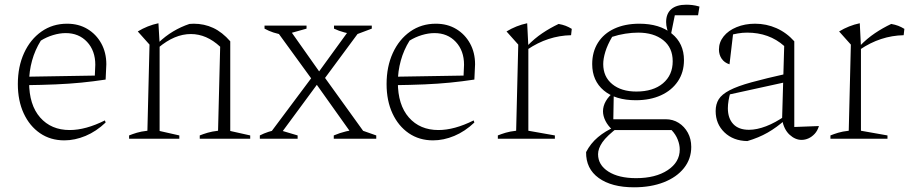

<svg xmlns="http://www.w3.org/2000/svg" viewBox="-20 -591 3894 818"><path d="M254 7Q195 7 150.5 -23.5Q106 -54 81 -108Q56 -162 56 -233Q56 -307 82.5 -365Q109 -423 156.5 -456.5Q204 -490 266 -490Q315 -490 352.5 -467.5Q390 -445 411.5 -406Q433 -367 433 -317L430 -252Q377 -244 326.5 -239Q276 -234 217.5 -231.5Q159 -229 83 -228V-264L384 -269L386 -315Q386 -375 351 -412.5Q316 -450 260 -450Q234 -450 206 -441.5Q178 -433 154 -418Q129 -378 116.5 -332.5Q104 -287 104 -241Q104 -144 151 -90.5Q198 -37 277 -37Q345 -37 427 -78L430 -69Q390 -31 344.5 -12Q299 7 254 7Z M530 0V-14Q545 -20 563 -25.5Q581 -31 608 -34L617 -401L567 -457Q608 -482 655 -492L660 -406V-33L744 -14V0ZM831 0V-14Q846 -20 864.5 -25.5Q883 -31 909 -34L918 -392L961 -415V-33L1046 -14V0ZM655 -388 654 -408Q684 -437 717.5 -457Q751 -477 787 -489Q792 -489 796.5 -489.5Q801 -490 805 -490Q850 -490 888.5 -472Q927 -454 961 -415L918 -392Q860 -446 793 -446Q724 -446 655 -388Z M1129 -10V-21L1318 -274H1354L1534 -24V-10H1486L1321 -242H1339L1168 -10ZM1087 0V-14Q1122 -32 1164 -39L1248 -14V0ZM1402 0V-14Q1428 -25 1455 -31.5Q1482 -38 1509 -40L1583 -14V0ZM1190 -442Q1165 -446 1145 -452.5Q1125 -459 1107 -469V-482H1286V-469ZM1316 -243 1159 -459V-472H1209L1348 -275H1331L1474 -472H1515V-462L1353 -243ZM1495 -443Q1470 -447 1447 -453Q1424 -459 1403 -469V-482H1564V-469Z M1825 7Q1766 7 1721.5 -23.5Q1677 -54 1652 -108Q1627 -162 1627 -233Q1627 -307 1653.5 -365Q1680 -423 1727.5 -456.5Q1775 -490 1837 -490Q1886 -490 1923.5 -467.5Q1961 -445 1982.5 -406Q2004 -367 2004 -317L2001 -252Q1948 -244 1897.5 -239Q1847 -234 1788.5 -231.5Q1730 -229 1654 -228V-264L1955 -269L1957 -315Q1957 -375 1922 -412.5Q1887 -450 1831 -450Q1805 -450 1777 -441.5Q1749 -433 1725 -418Q1700 -378 1687.5 -332.5Q1675 -287 1675 -241Q1675 -144 1722 -90.5Q1769 -37 1848 -37Q1916 -37 1998 -78L2001 -69Q1961 -31 1915.5 -12Q1870 7 1825 7Z M2413 -441Q2314 -439 2227 -380V-396Q2257 -427 2290.5 -449.5Q2324 -472 2360 -489Q2377 -486 2390 -481Q2403 -476 2416 -468ZM2101 0V-14Q2116 -20 2134 -25.5Q2152 -31 2179 -34L2188 -401L2138 -457Q2179 -482 2226 -492L2231 -393V-34L2344 -14V0Z M2681 207Q2586 207 2531 167.5Q2476 128 2477 57Q2496 20 2527.5 -6.5Q2559 -33 2599 -50H2615Q2565 -12 2546.5 15Q2528 42 2528 66Q2528 112 2572 140Q2616 168 2690 168Q2773 168 2824.5 134Q2876 100 2876 46Q2876 26 2867.5 4Q2859 -18 2841 -37H2590Q2570 -55 2559.5 -76Q2549 -97 2549 -117Q2549 -139 2561 -160Q2573 -181 2595 -198L2593 -83H2816Q2847 -83 2871.5 -67.5Q2896 -52 2910.5 -25.5Q2925 1 2925 35Q2925 86 2894 125Q2863 164 2808 185.5Q2753 207 2681 207ZM2689 -164Q2602 -164 2552.5 -205.5Q2503 -247 2503 -318Q2503 -370 2527.5 -409Q2552 -448 2597.5 -469Q2643 -490 2704 -490Q2790 -490 2842 -448Q2894 -406 2894 -335Q2894 -283 2868 -244.5Q2842 -206 2796 -185Q2750 -164 2689 -164ZM2691 -201Q2763 -201 2804.5 -236Q2846 -271 2846 -330Q2846 -388 2805.5 -420Q2765 -452 2699 -452Q2673 -452 2644 -447.5Q2615 -443 2588 -434Q2568 -400 2559 -370.5Q2550 -341 2550 -318Q2550 -264 2588.5 -232.5Q2627 -201 2691 -201ZM2832 -437Q2826 -453 2822 -468Q2818 -483 2818 -497Q2818 -533 2840 -552Q2862 -571 2904 -571Q2916 -571 2929.5 -569.5Q2943 -568 2960 -563L2954 -526H2855L2837 -437Z M3395 5Q3368 5 3344 -17Q3320 -39 3312 -81L3321 -395Q3257 -452 3163 -452Q3143 -452 3123 -448.5Q3103 -445 3082 -439L3104 -453L3088 -317Q3066 -324 3054.5 -341Q3043 -358 3043 -380Q3043 -411 3063 -436Q3083 -461 3118.5 -475.5Q3154 -490 3197 -490Q3245 -490 3288 -471Q3331 -452 3364 -415V-50L3469 -54Q3463 -34 3451 -21Q3439 -8 3424.5 -1.5Q3410 5 3395 5ZM3164 10Q3104 9 3066.5 -27Q3029 -63 3029 -118Q3029 -147 3042 -168Q3055 -189 3088.5 -206.5Q3122 -224 3182 -240.5Q3242 -257 3336 -278V-243L3076 -186L3092 -197Q3087 -181 3084 -163Q3081 -145 3081 -130Q3081 -87 3104 -62.5Q3127 -38 3171 -38Q3204 -38 3243.5 -53Q3283 -68 3326 -98V-81Q3289 -48 3250.5 -26Q3212 -4 3164 10Z M3830 -441Q3731 -439 3644 -380V-396Q3674 -427 3707.5 -449.5Q3741 -472 3777 -489Q3794 -486 3807 -481Q3820 -476 3833 -468ZM3518 0V-14Q3533 -20 3551 -25.5Q3569 -31 3596 -34L3605 -401L3555 -457Q3596 -482 3643 -492L3648 -393V-34L3761 -14V0Z"/></svg>

Font: Piazzolla Thin Thin
Style: Regular
Weight: 250
Version: Version 2.005